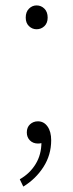

<svg xmlns="http://www.w3.org/2000/svg" viewBox="-20 -523 271 709"><path d="M75 -458Q75 -479 87 -491Q99 -503 115 -503Q132 -503 144 -491Q156 -479 156 -458Q156 -438 144 -426.5Q132 -415 115 -415Q99 -415 87 -426.5Q75 -438 75 -458ZM133 2 118 -58 155 -11Q144 7 120 7Q102 7 90.5 -4.5Q79 -16 79 -34Q79 -53 91 -64Q103 -75 120 -75Q142 -75 155.5 -56Q169 -37 169 -5Q169 49 140.5 93.5Q112 138 66 166L53 139Q90 118 111.5 83Q133 48 133 2Z"/></svg>

Font: Merged Yaku Han JP Thin
Style: Regular
Weight: 250
Designer: Ryoko NISHIZUKA 西塚涼子 (kana, bopomofo & ideographs); Paul D. Hunt (Latin, Greek & Cyrillic); Sandoll Communications 산돌커뮤니
Foundry: Adobe
Version: Version 2.004